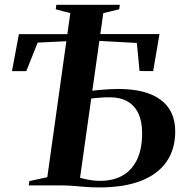

<svg xmlns="http://www.w3.org/2000/svg" viewBox="-20 -790 790 818"><path d="M403 8.5Q373.5 8.5 346.8 6.5Q320 4.5 295.2 2.2Q270.5 0 247 0H102.5L105 -18.5L181.5 -35L279.5 -734L217.5 -750.5L220 -769.5H490.5L488 -750.5L420 -734L321 -32.5Q334 -29 348 -26Q362 -23 377 -21.2Q392 -19.5 408 -19.5Q461 -19.5 501 -41.5Q541 -63.5 563.2 -108.8Q585.5 -154 585.5 -223.5Q585.5 -272.5 569.8 -306.2Q554 -340 523.2 -357.8Q492.5 -375.5 447.5 -375.5Q426.5 -375.5 409.2 -374.2Q392 -373 378.8 -371.5Q365.5 -370 357 -368.5L359 -401Q378.5 -404.5 400.5 -406.5Q422.5 -408.5 444.2 -409.8Q466 -411 484 -411Q602 -411 664.2 -365Q726.5 -319 726.5 -230Q726.5 -154.5 689.5 -101Q652.5 -47.5 580.5 -19.5Q508.5 8.5 403 8.5ZM31 -487 60.5 -644.5 659.5 -645 632.5 -487 574.5 -487.5 563 -607 351.5 -618.5 140.5 -608.5 92 -487Z"/></svg>

Font: Merriweather 144pt SemiBold
Style: Italic
Weight: 600
Italic angle: -7.8°
Version: Version 2.101